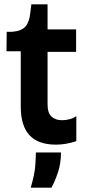

<svg xmlns="http://www.w3.org/2000/svg" viewBox="-20 -658 400 888"><path d="M239 11Q157 11 116.5 -32.5Q76 -76 76 -166V-421H10L11 -511H36Q79 -514 97.5 -535Q116 -556 120 -598L125 -638H200V-522H332V-418H200V-175Q200 -136 218 -119Q236 -102 267 -102Q284 -102 301.5 -106.5Q319 -111 333 -121V-5Q305 4 282 7.5Q259 11 239 11ZM122 210Q140 150 143 109.5Q146 69 146 47H262Q262 98 248 139.5Q234 181 218 210Z"/></svg>

Font: Bricolage Grotesque 72pt SemiBold
Style: Regular
Weight: 600
Version: Version 1.001;gftools[0.9.33.dev8+g029e19f]